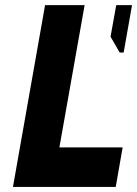

<svg xmlns="http://www.w3.org/2000/svg" viewBox="-20 -739 542 759"><path d="M158.2 -718.8H314.5L214.8 -156.2H464.8L437.5 0H31.2ZM439.5 -718.8H502L468.8 -531.2H453.1L417 -593.8Z"/></svg>

Font: Signwood
Style: Italic
Weight: 400
Italic angle: -10°
Designer: GGBotNet
Foundry: GGBotNet
Version: 0.95